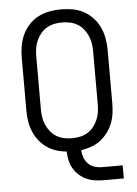

<svg xmlns="http://www.w3.org/2000/svg" viewBox="-58 -726 665 935"><g transform="rotate(-5 275.0 -258.5)"><path d="M408 165Q387 165 365.5 161.5Q344 158 325 149Q306 140 290 125.5Q274 111 263.5 92.5Q253 74 248.5 53Q244 32 243 10Q217 8 192 0Q167 -8 146 -23Q125 -38 109 -58.5Q93 -79 83 -103Q73 -127 69 -153Q65 -179 65 -205V-465Q65 -494 70 -522Q75 -550 87 -576Q99 -602 119 -623.5Q139 -645 164 -658Q189 -671 217.5 -676.5Q246 -682 275 -682Q304 -682 332.5 -677Q361 -672 386 -658.5Q411 -645 431 -623.5Q451 -602 463 -576Q475 -550 480 -522Q485 -494 485 -465V-205Q485 -180 481.5 -154.5Q478 -129 468.5 -105.5Q459 -82 443.5 -61.5Q428 -41 408 -26Q388 -11 363.5 -2.5Q339 6 314 10Q315 28 321.5 46Q328 64 341 77Q354 90 372 95.5Q390 101 408 101H509V165ZM275 -52Q295 -52 314 -56Q333 -60 350 -70Q367 -80 379.5 -95.5Q392 -111 400 -129Q408 -147 411 -166Q414 -185 414 -205V-465Q414 -485 411 -504Q408 -523 400 -541Q392 -559 379.5 -574.5Q367 -590 350 -600Q333 -610 314 -614Q295 -618 275 -618Q255 -618 236 -614Q217 -610 200 -600Q183 -590 170.5 -574.5Q158 -559 150 -541Q142 -523 139 -504Q136 -485 136 -465V-205Q136 -185 139 -166Q142 -147 150 -129Q158 -111 170.5 -95.5Q183 -80 200 -70Q217 -60 236 -56Q255 -52 275 -52Z"/></g></svg>

Font: Lode
Style: Regular
Weight: 400
Monospace: yes
Designer: Belleve Invis
Foundry: Belleve Invis
Version: Version 29.2.0; ttfautohint (v1.8.3)